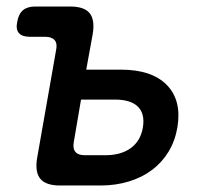

<svg xmlns="http://www.w3.org/2000/svg" viewBox="-20 -570 640 590"><path d="M245 -356H351Q447 -356 493 -308.5Q539 -261 525 -178Q518 -137 498 -104Q478 -71 447.5 -48Q417 -25 376.5 -12.5Q336 0 289 0H164Q121 0 104 -20.5Q87 -41 94 -84L152 -414Q157 -436 148 -446.5Q139 -457 118 -457H71Q48 -457 38 -468.5Q28 -480 33 -503Q37 -527 50.5 -538.5Q64 -550 88 -550H195Q239 -550 255.5 -529.5Q272 -509 265 -466ZM207 -135Q203 -114 211.5 -103.5Q220 -93 241 -93H303Q352 -93 382 -115Q412 -137 419 -178Q426 -220 404 -242Q382 -264 333 -264H229Z"/></svg>

Font: Maple Mono Medium
Style: Italic
Weight: 500
Italic angle: -10°
Monospace: yes
Designer: subframe7536
Version: Version 7.000